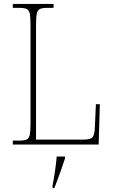

<svg xmlns="http://www.w3.org/2000/svg" viewBox="-20 -734 574 975"><path d="M45 0V-20H79Q104 -20 116 -26Q128 -32 131.5 -51Q135 -70 135 -108V-606Q135 -645 131.5 -663.5Q128 -682 116 -688Q104 -694 79 -694H45V-714H252V-694H219Q194 -694 182 -688Q170 -682 166.5 -663.5Q163 -645 163 -606V-25H403Q442 -25 451.5 -39Q461 -53 462 -94L467 -205H487L481 0ZM247 208Q254 171 259.5 133.5Q265 96 268 61H310V71Q303 92 293.5 119.5Q284 147 274 174Q264 201 256 221H247Z"/></svg>

Font: Noto Serif Bengali SemiCondensed Thin
Style: Regular
Weight: 100
Width: 4
Designer: Juan Bruce, Universal Thirst, Indian Type Foundry and the Monotype Design Team.
Foundry: Monotype Imaging Inc.
Version: Version 2.003; ttfautohint (v1.8.4.7-5d5b)